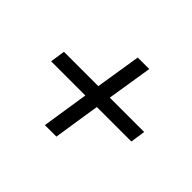

<svg xmlns="http://www.w3.org/2000/svg" viewBox="-113 -697 826 826"><g transform="rotate(45 300.0 -284.0)"><path d="M233 -40 266 -253H58L68 -321H277L310 -528H380L347 -321H556L546 -253H336L303 -40Z"/></g></svg>

Font: Nunito Sans 12pt ExtraLight 12pt Medium
Style: Italic
Weight: 500
Italic angle: -9°
Version: Version 3.101;gftools[0.9.27]